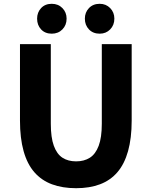

<svg xmlns="http://www.w3.org/2000/svg" viewBox="-20 -975 795 1009"><path d="M380 14Q308 14 253 -6.5Q198 -27 160.5 -70Q123 -113 104 -181Q85 -249 85 -341V-743H247V-325Q247 -252 263 -208.5Q279 -165 308.5 -146Q338 -127 380 -127Q422 -127 452 -146Q482 -165 498.5 -208.5Q515 -252 515 -325V-743H672V-341Q672 -249 653 -181Q634 -113 597 -70Q560 -27 505.5 -6.5Q451 14 380 14ZM252 -798Q217 -798 196 -820.5Q175 -843 175 -877Q175 -910 196 -932.5Q217 -955 252 -955Q286 -955 308 -932.5Q330 -910 330 -877Q330 -843 308 -820.5Q286 -798 252 -798ZM504 -798Q469 -798 447.5 -820.5Q426 -843 426 -877Q426 -910 447.5 -932.5Q469 -955 504 -955Q537 -955 559 -932.5Q581 -910 581 -877Q581 -843 559 -820.5Q537 -798 504 -798Z"/></svg>

Font: Noto Sans JP Thin ExtraBold
Style: Regular
Weight: 800
Version: Version 2.004-H2;hotconv 1.0.118;makeotfexe 2.5.65603